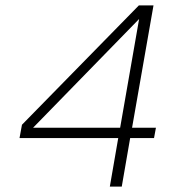

<svg xmlns="http://www.w3.org/2000/svg" viewBox="-20 -688 662 708"><path d="M385 0 416 -179H52L61 -228L492 -668H546L467 -217H555L548 -179H460L429 0ZM102 -217H423L493 -618Z"/></svg>

Font: Gantari ExtraLight
Style: Italic
Weight: 250
Italic angle: -10°
Designer: Anugrah Pasau
Foundry: Lafontype
Version: Version 1.000